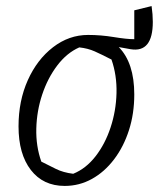

<svg xmlns="http://www.w3.org/2000/svg" viewBox="-20 -604 523 632"><path d="M193 8Q122 8 81.5 -44.5Q41 -97 41 -188Q41 -272 71.5 -340Q102 -408 154.5 -448.5Q207 -489 270 -489Q312 -489 354.5 -482Q397 -475 422 -475V-570L479 -584Q483 -556 483 -532Q483 -430 410 -442L371 -449Q422 -397 422 -293Q422 -230 404.5 -175.5Q387 -121 355.5 -79.5Q324 -38 282.5 -15Q241 8 193 8ZM221 -32Q263 -49 294.5 -89.5Q326 -130 344 -184.5Q362 -239 363.5 -297.5Q365 -356 347 -408Q314 -425 291.5 -435Q269 -445 241 -448Q200 -430 168.5 -388.5Q137 -347 119 -293Q101 -239 99.5 -181Q98 -123 116 -72Q140 -60 164 -48Q188 -36 221 -32Z"/></svg>

Font: Piazzolla Light
Style: Italic
Weight: 300
Italic angle: -11.3°
Designer: Juan Pablo del Peral
Foundry: Huerta Tipografica
Version: Version 1.330